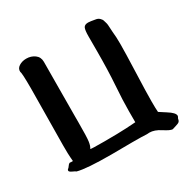

<svg xmlns="http://www.w3.org/2000/svg" viewBox="-172 -906 1108 1114"><g transform="rotate(-30 382.5 -349.0)"><path d="M28 -53Q28 -58 32 -62Q36 -63 45 -76Q54 -89 62 -89L64 -88Q64 -88 66 -88H80L78 -113Q76 -131 76 -195Q76 -244 78 -380.5Q80 -517 80 -574Q80 -680 74 -688Q72 -711 93 -724.5Q114 -738 142 -738Q174 -738 198 -720.5Q222 -703 222 -671Q222 -633 221 -501Q220 -369 220 -308V-267Q220 -169 216 -140.5Q212 -112 202 -98Q204 -95 296 -95Q390 -95 444 -98L506 -102V-177Q506 -245 513 -344Q520 -443 520 -573V-668Q520 -710 527 -725Q534 -740 558 -740Q570 -740 608 -733Q614 -732 620 -729Q626 -726 631 -721Q636 -716 639 -711.5Q642 -707 644 -699Q646 -691 648 -685.5Q650 -680 651 -670Q652 -660 652 -654.5Q652 -649 653 -637.5Q654 -626 654 -621Q658 -588 658 -539Q658 -483 653 -349Q648 -215 648 -161Q648 -107 650 -88Q650 -87 694 -59.5Q738 -32 738 -12Q738 -6 732 2Q730 16 724 22.5Q718 29 698 34.5Q678 40 674 42Q658 42 619 16.5Q580 -9 546 -9Q536 -9 530 -8Q502 -10 432 -10Q410 -10 363 -9.5Q316 -9 292 -9Q126 -9 68 -25Q64 -29 46 -37Q28 -45 28 -53Z"/></g></svg>

Font: NaniFont Regular
Style: Regular
Weight: 400
Designer: Nanigashitei
Version: Version 1.036